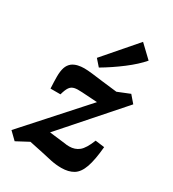

<svg xmlns="http://www.w3.org/2000/svg" viewBox="-165 -752 769 852"><g transform="rotate(30 220.0 -325.5)"><path d="M43 8 6 -28 304 -360 305 -323 194 -330Q168 -332 153.5 -328.5Q139 -325 130.5 -312.5Q122 -300 115 -274H64Q63 -292 62.5 -307Q62 -322 62 -334Q62 -362 68 -380.5Q74 -399 89 -411Q102 -420 117.5 -423.5Q133 -427 149 -427Q166 -427 191.5 -424Q217 -421 247 -417L324 -408L386 -433L417 -397L128 -69L124 -109L241 -95Q245 -94 251 -93.5Q257 -93 264 -93Q293 -93 313.5 -109.5Q334 -126 353 -174L400 -168Q394 -100 380.5 -61.5Q367 -23 342.5 -8Q318 7 281 7Q254 7 227.5 1.5Q201 -4 176 -10L105 -25ZM174 -495 316 -659 379 -599Q350 -565 302 -528.5Q254 -492 203 -462Z"/></g></svg>

Font: Rasa SemiBold
Style: Italic
Weight: 600
Italic angle: -7.10001°
Designer: Anna Giedrys (Yrsa+Rasa design), David Brezina (Yrsa art-direction, Rasa art-direction, design)
Foundry: Rosetta Type Foundry
Version: Version 2.004